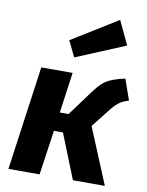

<svg xmlns="http://www.w3.org/2000/svg" viewBox="-91 -900 740 965"><g transform="rotate(10 278.5 -417.5)"><path d="M179 0 212 -228H258L349 0H512L394 -285L461 -370C494 -413 513 -430 557 -443L520 -549C424 -527 406 -509 356 -441L270 -324H225L254 -531H94L20 0ZM248 -609 500 -714 443 -835 209 -690Z"/></g></svg>

Font: Fira Sans OT
Style: Bold Italic
Weight: 700
Italic angle: -8°
Designer: Carrois Corporate & Edenspiekermann
Foundry: Carrois Corporate GbR & Edenspiekermann AG
Version: Version 2.001